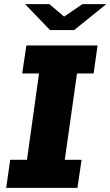

<svg xmlns="http://www.w3.org/2000/svg" viewBox="-20 -905 532 925"><path d="M431 -551H351L292 -135H373L353 0H10L29 -135H110L168 -551H87L107 -686H450ZM289 -825 377 -885H492L337 -760H221L101 -885H218Z"/></svg>

Font: Chivo ExtraBold Italic
Style: Regular
Weight: 800
Italic angle: -8.05°
Designer: Hector Gatti
Foundry: Omnibus-Type
Version: Version 1.007